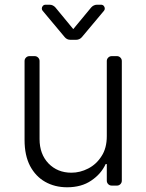

<svg xmlns="http://www.w3.org/2000/svg" viewBox="-20 -782 617 809"><path d="M170.1 -16Q130 -38.7 106.5 -83.1Q83.5 -127.5 83.5 -192.1V-524.9Q83.5 -533.4 89.5 -539.4Q95.5 -545.5 104.4 -545.5H126.1Q134.6 -545.5 140.6 -539.4Q146.7 -533.4 146.7 -524.9V-196Q146.7 -132.8 184.3 -93.4Q222.3 -54.3 280.9 -54.3Q317.5 -54.3 351.9 -72.1Q386.4 -89.8 408 -124.3Q430 -157.7 430 -208.5V-524.9Q430 -533.4 436.1 -539.4Q442.1 -545.5 451 -545.5H472.7Q481.2 -545.5 487.2 -539.4Q493.3 -533.4 493.3 -524.9V-21Q493.3 -12.1 487.2 -6Q481.2 0 472.7 0H451Q442.1 0 436.1 -6Q430 -12.1 430 -21V-90.6H425.1Q405.9 -48.7 364.3 -21Q323.2 7.1 262.8 7.1Q210.9 7.1 170.1 -16ZM171.9 -762.1H189.3Q196 -762.1 202.4 -759.1Q208.8 -756 213.4 -750.7L288.7 -659.4L364.3 -750.7Q369 -756 375.4 -759.1Q381.7 -762.1 388.5 -762.1H405.9Q412.6 -762.1 417.1 -757.3Q421.5 -752.5 421.5 -746.1Q421.5 -740.4 418 -736.5L324.9 -625.4Q320.3 -620 314.1 -617.2Q307.9 -614.3 300.8 -614.3H276.6Q262.1 -614.3 252.8 -625.4L159.8 -736.5Q156.2 -740.4 156.2 -746.4Q156.2 -752.5 160.7 -757.3Q165.1 -762.1 171.9 -762.1Z"/></svg>

Font: DeltaSans Light
Style: Regular
Weight: 300
Designer: Rasmus Andersson
Foundry: rsms
Version: Version 3.012